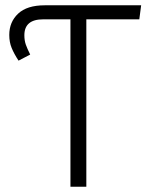

<svg xmlns="http://www.w3.org/2000/svg" viewBox="-20 -705 563 725"><path d="M306 0H246V-632H143Q72 -632 72 -572Q72 -552 77.5 -536.5Q83 -521 94 -499L50 -476Q33 -502 24 -524Q15 -546 15 -573Q15 -622 48.5 -653.5Q82 -685 149 -685H513L506 -632H306Z"/></svg>

Font: Trujillo Light
Style: Regular
Weight: 300
Designer: Fira Sans original fonts by bBox Type GmbH, Carrois Corporate GbR, & Edenspiekermann AG / Changes by Cristiano Sobral
Foundry: Fira Sans original fonts by bBox Type GmbH, Carrois Corporate GbR, & Edenspiekermann AG / Changes by Cristiano Sobral
Version: Version 4.301;July 28, 2020;FontCreator 13.0.0.2655 64-bit